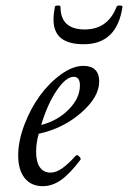

<svg xmlns="http://www.w3.org/2000/svg" viewBox="-20 -651 457 685"><path d="M278.8 -493.2Q224.6 -493.2 197.8 -514.9Q170.9 -536.6 170.9 -582Q170.9 -600.1 175.8 -627Q176.8 -631.3 186.3 -631.3Q195.8 -631.3 195.8 -627Q195.8 -545.9 282.2 -545.9Q364.7 -545.9 396 -627Q397.9 -632.3 410.2 -631.3Q417.5 -630.4 417 -627Q397.5 -493.2 278.8 -493.2ZM132.8 13.2Q90.8 13.2 67.9 -15.9Q44.9 -44.9 44.9 -96.2Q44.9 -147.9 66.9 -205.8Q88.9 -263.7 122.3 -309.6Q155.8 -355.5 197.8 -385.7Q239.7 -416 277.8 -416Q305.2 -416 319.6 -401.9Q334 -387.7 334 -360.8Q334 -304.7 269.3 -248.5Q204.6 -192.4 118.2 -173.8Q108.9 -141.6 108.9 -108.9Q108.9 -73.7 122.1 -54.4Q135.3 -35.2 160.2 -35.2Q179.2 -35.2 200.2 -49.3Q221.2 -63.5 251 -96.2Q254.9 -100.1 262.5 -92.8Q270 -85.4 267.1 -81.1Q229.5 -31.2 198 -9Q166.5 13.2 132.8 13.2ZM127 -205.1Q186.5 -220.7 225.8 -261Q265.1 -301.3 265.1 -346.2Q265.1 -377 243.2 -377Q215.3 -377 182.4 -328.4Q149.4 -279.8 127 -205.1Z"/></svg>

Font: Junicode SmCond
Style: Italic
Weight: 400
Width: 4
Italic angle: -11°
Designer: Peter S. Baker
Version: Version 2.206